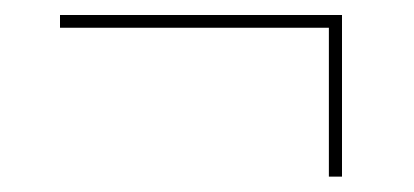

<svg xmlns="http://www.w3.org/2000/svg" viewBox="-20 -341 552 256"><path d="M436 -311.5V-105.5H418.5V-311.5ZM436 -304H60V-321H436Z"/></svg>

Font: Anek Devanagari Thin
Style: Regular
Weight: 250
Designer: Kailash Malviya (Devanagari) & Yesha Goshar (Latin)
Foundry: Ek Type
Version: Version 1.003